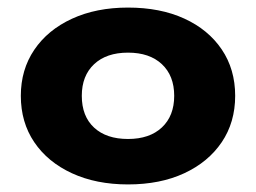

<svg xmlns="http://www.w3.org/2000/svg" viewBox="-20 -778 676 507"><path d="M318 -291Q234 -291 170 -320.5Q106 -350 70.5 -402.5Q35 -455 35 -525Q35 -594 70.5 -646.5Q106 -699 170 -728.5Q234 -758 318 -758Q403 -758 466.5 -729Q530 -700 565.5 -647.5Q601 -595 601 -525Q601 -455 565.5 -402.5Q530 -350 466.5 -320.5Q403 -291 318 -291ZM318 -411Q375 -411 407.5 -441.5Q440 -472 440 -525Q440 -578 407.5 -608.5Q375 -639 318 -639Q261 -639 228.5 -608.5Q196 -578 196 -525Q196 -471 228.5 -441Q261 -411 318 -411Z"/></svg>

Font: Unbounded SemiBold
Style: Regular
Weight: 600
Designer: Luke Prowse, Jean-Baptiste Morizot, Fátima Lázaro, Florian Runge
Foundry: NaN
Version: Version 1.700